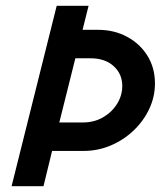

<svg xmlns="http://www.w3.org/2000/svg" viewBox="-20 -645 557 665"><path d="M20.1 0 176.4 -625H286.8L266 -541.7H319.4Q375.7 -541.7 420.5 -517.4Q465.3 -493.1 491 -451.4Q516.7 -409.7 516.7 -356.2Q516.7 -309.7 496.9 -267.7Q477.1 -225.7 442.4 -192.7Q407.6 -159.7 363.2 -141Q318.8 -122.2 268.8 -122.2H160.4L130.6 0ZM185.4 -220.8H266.7Q305.6 -220.8 336.1 -238.2Q366.7 -255.6 385.1 -284.7Q403.5 -313.9 403.5 -347.2Q403.5 -388.9 373.6 -416Q343.8 -443.1 293.8 -443.1H241Z"/></svg>

Font: Afacad SemiBold
Style: Italic
Weight: 600
Italic angle: -14°
Designer: Kristian Moeller
Foundry: Dicotype
Version: Version 1.000